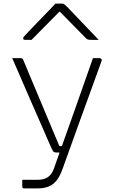

<svg xmlns="http://www.w3.org/2000/svg" viewBox="-20 -850 640 1070"><path d="M534 -526Q539 -526 544 -522Q549 -518 546 -510Q517 -429 487 -347Q457 -265 428.5 -186Q400 -107 374.5 -36Q349 35 328 93Q314 132 295.5 155.5Q277 179 251 189.5Q225 200 189 200Q180 200 168 200Q156 200 145 200Q134 200 126 200Q118 200 115 200Q110 200 107 198Q104 196 104 189V152H116Q135 152 153.5 152Q172 152 191 152Q225 152 247 137Q269 122 281 88Q289 65 306 17Q323 -31 346.5 -96.5Q370 -162 396 -236Q422 -310 448.5 -385Q475 -460 498 -526Q502 -526 506.5 -526Q511 -526 515.5 -526Q520 -526 524.5 -526Q529 -526 534 -526ZM92 -526Q100 -526 103.5 -524Q107 -522 110 -515Q130 -467 154.5 -408.5Q179 -350 204.5 -289.5Q230 -229 252 -176Q274 -123 290 -85.5Q306 -48 311 -36H338L324 0H297Q287 0 281.5 -2.5Q276 -5 270.5 -16.5Q265 -28 254 -53Q244 -76 227 -115.5Q210 -155 188 -204.5Q166 -254 142 -309.5Q118 -365 94 -420.5Q70 -476 48 -526Q53 -526 58.5 -526Q64 -526 69.5 -526Q75 -526 80.5 -526Q86 -526 92 -526ZM289 -830Q298 -830 307 -830Q316 -830 325 -830Q333 -830 338.5 -826Q344 -822 358 -808Q366 -799 386 -778.5Q406 -758 431.5 -731Q457 -704 483 -677Q509 -650 530 -628Q518 -628 508 -628Q498 -628 486 -628Q475 -628 469.5 -630Q464 -632 457 -639Q441 -655 397 -700Q353 -745 293 -806L334 -785H291L332 -806Q271 -745 229.5 -702.5Q188 -660 156 -628H119Q115 -628 113 -629Q111 -630 110 -632.5Q109 -635 109 -637Q109 -641 113 -645.5Q117 -650 131 -665Q144 -679 165.5 -701.5Q187 -724 211.5 -749Q236 -774 257 -796Q278 -818 289 -830Z"/></svg>

Font: Recursive Sans Linear Light
Style: Regular
Weight: 300
Version: Version 1.085